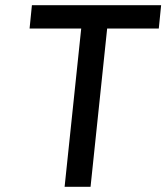

<svg xmlns="http://www.w3.org/2000/svg" viewBox="-20 -720 641 740"><path d="M393 -610 329 0H229L293 -610H94L103 -700H601L592 -610Z"/></svg>

Font: Quantico
Style: Italic
Weight: 400
Italic angle: -12°
Designer: Matt Desmond
Foundry: MADtype
Version: Version 2.002